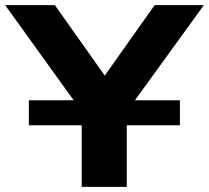

<svg xmlns="http://www.w3.org/2000/svg" viewBox="-37 -725 811 745"><path d="M280 0V-364L310 -251L-17 -705H176L370 -431H369L563 -705H754L425 -251L455 -364V0ZM75 -239V-336H661V-239Z"/></svg>

Font: Nunito Sans 7pt SemiExpanded ExtraBold
Style: Regular
Weight: 800
Width: 6
Designer: Vernon Adams
Foundry: Vernon Adams
Version: Version 3.101;gftools[0.9.27]